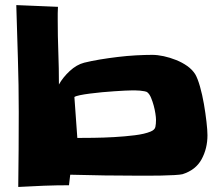

<svg xmlns="http://www.w3.org/2000/svg" viewBox="-20 -742 882 765"><path d="M806.6 -203.1Q806.6 -150.4 783.2 -107.4Q759.8 -64.5 707 -47.9Q699.2 -45.9 674.8 -44.4Q650.4 -43 622.1 -42.5Q593.8 -42 568.4 -42Q543 -42 535.2 -42Q465.8 -42 397 -43Q328.1 -43.9 259.8 -45.9L254.9 -3.9Q205.1 -3.9 154.3 -2Q103.5 0 52.7 2.9Q53.7 -72.3 54.2 -146.5Q54.7 -220.7 54.7 -295.9Q54.7 -403.3 51.3 -509.3Q47.9 -615.2 44.9 -721.7L210.9 -714.8Q210 -702.1 210 -689Q210 -675.8 210 -662.1Q210 -597.7 212.4 -533.7Q214.8 -469.7 214.8 -405.3Q230.5 -433.6 257.8 -459Q285.2 -484.4 315.4 -492.2Q342.8 -499 377.9 -504.9Q413.1 -510.7 449.7 -515.1Q486.3 -519.5 522.5 -521.5Q558.6 -523.4 586.9 -523.4Q607.4 -523.4 632.3 -518.1Q657.2 -512.7 681.6 -502.9Q706.1 -493.2 726.1 -479Q746.1 -464.8 757.8 -446.3Q767.6 -429.7 776.9 -397Q786.1 -364.3 792.5 -327.6Q798.8 -291 802.7 -256.8Q806.6 -222.7 806.6 -203.1ZM601.6 -264.6Q601.6 -274.4 599.1 -290Q596.7 -305.7 592.3 -321.8Q587.9 -337.9 582 -352.1Q576.2 -366.2 568.4 -373Q564.5 -377 555.7 -378.4Q546.9 -379.9 537.6 -380.9Q528.3 -381.8 519 -381.8Q509.8 -381.8 504.9 -381.8Q496.1 -381.8 477.5 -380.9Q459 -379.9 435.5 -378.4Q412.1 -377 386.2 -374.5Q360.4 -372.1 337.9 -369.1Q315.4 -366.2 298.8 -362.8Q282.2 -359.4 276.4 -355.5L288.1 -192.4Q313.5 -192.4 353 -192.9Q392.6 -193.4 435.1 -195.8Q477.5 -198.2 517.1 -203.1Q556.6 -208 580.1 -217.8Q596.7 -224.6 599.1 -236.3Q601.6 -248 601.6 -264.6Z"/></svg>

Font: Slackey
Style: Regular
Weight: 400
Designer: Squid
Foundry: Font Diner, Inc DBA Sideshow
Version: Version 1.001